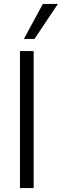

<svg xmlns="http://www.w3.org/2000/svg" viewBox="-20 -961 316 981"><path d="M82 0V-700H152V0ZM102 -762 199 -941H276L156 -762Z"/></svg>

Font: Host Grotesk Light Light
Style: Regular
Weight: 300
Version: Version 1.003